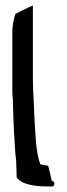

<svg xmlns="http://www.w3.org/2000/svg" viewBox="-20 -683 246 701"><path d="M25 -350C25 -340 26 -329 27 -320C28 -281 29 -241 31 -202C34 -168 34 -130 39 -97L41 -35C57 -13 91 -6 127 -3L167 -2C181 0 183 -21 169 -23L156 -78C146 -79 137 -81 128 -83C118 -104 116 -130 112 -156C109 -192 107 -228 105 -266C104 -310 100 -352 100 -396V-663C82 -655 60 -645 36 -632C30 -613 25 -589 25 -565Z"/></svg>

Font: SolarCharger
Style: 550
Weight: 400
Designer: Mew Too
Foundry: Cannot Into Space Fonts/KineticPlasma Fonts
Version: Version 1.100